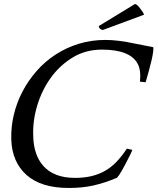

<svg xmlns="http://www.w3.org/2000/svg" viewBox="-20 -920 781 952"><path d="M352 -38Q298 -38 259 -53.5Q220 -69 195.5 -96.5Q171 -124 158.5 -161Q146 -198 145 -241Q141 -316 163.5 -393Q186 -470 230.5 -532.5Q275 -595 339.5 -634.5Q404 -674 485 -674Q624 -674 662 -605Q680 -573 674 -515L702 -512Q710 -540 717.5 -566.5Q725 -593 731 -619Q743 -671 740 -686L648 -704Q565 -722 503 -722Q433 -722 371 -703Q309 -684 256.5 -650Q204 -616 162.5 -569Q121 -522 92 -467Q63 -412 48.5 -351Q34 -290 36 -227Q40 -116 112 -52Q184 12 321 12Q389 12 444 -0.5Q499 -13 556 -37Q565 -37 599 -101Q616 -133 625.5 -152.5Q635 -172 636 -177L609 -183Q584 -145 557.5 -117.5Q531 -90 500 -72.5Q469 -55 432.5 -46.5Q396 -38 352 -38ZM470 -791 649 -900Q659 -900 675 -878Q693 -855 694 -847L489 -771Q478 -774 473.5 -780.5Q469 -787 470 -791Z"/></svg>

Font: Lusitana
Style: Italic
Weight: 400
Italic angle: -12°
Designer: Ana Paula Megda
Foundry: Ana Paula Megda
Version: Version 1.000; ttfautohint (v1.1) -l 8 -r 50 -G 200 -x 14 -D